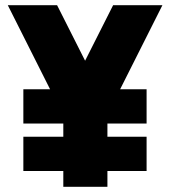

<svg xmlns="http://www.w3.org/2000/svg" viewBox="-20 -720 656 740"><path d="M70 -244H224V-193H70V-61H224V0H394V-61H545V-193H394V-244H545V-376H443L606 -700H416L308 -486L200 -700H10L173 -376H70Z"/></svg>

Font: Unageo
Style: Black
Weight: 900
Designer: Richard Sepsi
Foundry: Richard Sepsi
Version: Version 2.000